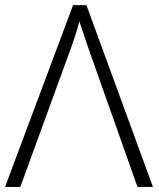

<svg xmlns="http://www.w3.org/2000/svg" viewBox="-20 -737 623 757"><path d="M60.1 0 262.2 -554.2C271.5 -579.6 283.7 -617.2 293 -652.8C298.3 -637.7 304.2 -620.1 310.5 -600.1C316.9 -580.1 321.8 -565.4 325.2 -556.2L522 0H583L320.8 -716.8H268.1L0 0Z"/></svg>

Font: Noto Reveo Sans
Style: Regular
Weight: 300
Designer: Monotype Design Team
Foundry: Monotype Imaging Inc.
Version: Version 2.007